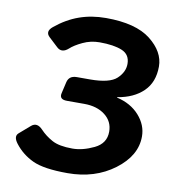

<svg xmlns="http://www.w3.org/2000/svg" viewBox="-82 -792 825 883"><g transform="rotate(10 330.5 -350.5)"><path d="M42.5 -76.2Q18.6 -107.4 38.1 -124.5L88.4 -168Q113.8 -189.9 142.1 -159.7Q165.5 -134.8 198.5 -116.7Q231.4 -98.6 293.9 -98.6Q341.3 -98.6 394.3 -124Q447.3 -149.4 447.3 -204.1Q447.3 -252 409.7 -281.2Q372.1 -310.5 312 -310.5H231Q193.8 -310.5 201.2 -341.3L213.4 -394Q220.7 -425.8 257.3 -425.8H317.9Q410.2 -425.8 443.1 -456.8Q476.1 -487.8 476.1 -525.9Q476.1 -569.8 437.7 -585.7Q399.4 -601.6 333 -601.6Q291.5 -601.6 254.9 -584.2Q218.3 -566.9 199.2 -549.3Q169.4 -522.5 145 -544.9L102.5 -584.5Q77.6 -607.9 108.9 -633.3Q161.1 -676.3 218.3 -696.5Q275.4 -716.8 342.8 -716.8Q481.9 -716.8 551.3 -662.4Q620.6 -607.9 620.6 -539.1Q620.6 -465.8 576.2 -422.6Q531.7 -379.4 456.1 -367.2L455.6 -365.2Q521.5 -350.1 560.5 -306.2Q599.6 -262.2 599.6 -208.5Q599.6 -118.7 509.3 -51Q418.9 16.6 291.5 16.6Q180.2 16.6 128.2 -7.8Q76.2 -32.2 42.5 -76.2Z"/></g></svg>

Font: Istok
Style: Bold Italic
Weight: 700
Italic angle: -13°
Designer: Andrey V. Panov
Foundry: Andrey V. Panov
Version: Version 1.0.3